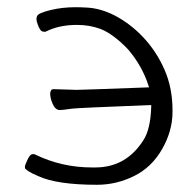

<svg xmlns="http://www.w3.org/2000/svg" viewBox="-20 -500 540 532"><path d="M77 -72Q151 -36 235 -36Q240 -36 244 -36Q329 -36 377 -111Q397 -141 399 -204V-209Q195 -201 180 -199Q153 -195 145 -195Q133 -196 126 -212Q119 -228 119 -241Q120 -253 128 -253L192 -251Q206 -251 393 -258L391 -264Q374 -317 335 -363Q294 -406 258 -420Q228 -431 193 -431Q143 -431 106 -412Q104 -412 102 -412Q100 -412 97 -413Q91 -415 85 -431Q81 -441 81 -446.5Q81 -452 83 -456Q87 -464 119.5 -472Q152 -480 189 -480Q204 -480 221 -479Q258 -477 296 -458Q341 -435 377.5 -396Q414 -357 436 -306.5Q458 -256 458 -195Q458 -193 458 -190Q458 -137 429 -86.5Q400 -36 351 -12Q302 12 249 12Q138 12 86 -12Q67 -20 59 -25.5Q51 -31 50 -32.5Q49 -34 49 -38Q49 -42 55.5 -56Q62 -70 67 -72Q70 -73 72.5 -73Q75 -73 77 -72Z"/></svg>

Font: Moon Stars Kai HW Light
Style: Regular
Weight: 300
Designer: GuiWonder
Version: Version 1.101